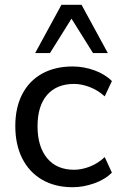

<svg xmlns="http://www.w3.org/2000/svg" viewBox="-20 -774 505 803"><path d="M284 9Q210 9 156 -22.5Q102 -54 73 -111.5Q44 -169 44 -247Q44 -324 73 -380Q102 -436 156 -466Q210 -496 284 -496Q330 -496 374.5 -480Q419 -464 448 -435L418 -371Q389 -397 355 -410Q321 -423 290 -423Q217 -423 177 -377Q137 -331 137 -246Q137 -161 177 -112.5Q217 -64 290 -64Q321 -64 355 -77Q389 -90 418 -117L448 -52Q419 -23 373.5 -7Q328 9 284 9ZM127 -552 237 -754H321L431 -552H369L279 -696L189 -552Z"/></svg>

Font: Nunito Sans 12pt ExtraLight 12pt Medium
Style: Regular
Weight: 500
Version: Version 3.101;gftools[0.9.27]